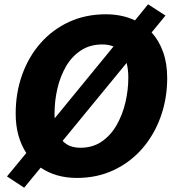

<svg xmlns="http://www.w3.org/2000/svg" viewBox="-20 -816 808 894"><path d="M338 12.5Q240 12.5 169.5 -35.5L92.5 58L12.5 5.5L102.5 -103.5Q79 -139 66 -185Q53 -231 53 -287Q53 -383.5 83 -467.5Q113 -551.5 168.5 -614.8Q224 -678 301.2 -713.8Q378.5 -749.5 473 -749.5Q548.5 -749.5 608.5 -721L669.5 -796L750.5 -743.5L686 -665Q720 -627.5 739.2 -574.5Q758.5 -521.5 758.5 -453Q758.5 -357 728.2 -272.5Q698 -188 642.2 -124Q586.5 -60 509.2 -23.8Q432 12.5 338 12.5ZM234 -287.5Q234 -276 234.5 -265L508.5 -599.5Q486 -609 456.5 -609Q399 -609 356.8 -581.2Q314.5 -553.5 287.5 -507Q260.5 -460.5 247.2 -403.5Q234 -346.5 234 -287.5ZM354 -128Q411.5 -128 453.5 -156.8Q495.5 -185.5 523 -233.5Q550.5 -281.5 564 -339.2Q577.5 -397 577.5 -454.5Q577.5 -493.5 569.5 -523L271.5 -160Q287.5 -143 308.5 -135.5Q329.5 -128 354 -128Z"/></svg>

Font: Epilogue ExtraBold
Style: Italic
Weight: 800
Italic angle: -12°
Designer: Tyler Finck
Foundry: Etcetera Type Co
Version: Version 2.111; ttfautohint (v1.8.3)